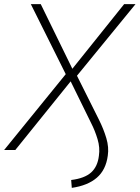

<svg xmlns="http://www.w3.org/2000/svg" viewBox="-31 -725 675 928"><path d="M316 183 313 145Q378 137 409.5 108.5Q441 80 447 28Q453 -11 440.5 -52.5Q428 -94 410 -129L306 -341H318L43 0H-11L292 -373L291 -358L118 -705H166L321 -388H315L569 -705H624L337 -354L336 -369L447 -147Q470 -101 483 -57Q496 -13 490 27Q481 96 437 134Q393 172 316 183Z"/></svg>

Font: Nunito Sans 10pt SemiCondensed ExtraLight
Style: Italic
Weight: 250
Width: 4
Italic angle: -9°
Designer: Vernon Adams
Foundry: Vernon Adams
Version: Version 3.101;gftools[0.9.27]